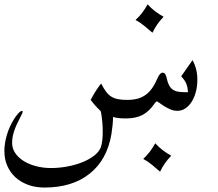

<svg xmlns="http://www.w3.org/2000/svg" viewBox="-20 -591 993 875"><path d="M439.9 -82.5Q437 -86.4 435.1 -88.4Q433.1 -90.3 432.1 -91.3L420.9 -102.5Q415.5 -107.9 408.9 -116Q402.3 -124 393.1 -135.7Q399.9 -148.4 409.4 -164.8Q418.9 -181.2 433.1 -200.2L440.9 -210.4Q452.1 -188.5 462.9 -173.8Q473.6 -159.2 486.8 -150.9Q500 -142.6 517.6 -139.2Q535.2 -135.7 559.6 -135.7Q585.4 -135.7 606 -141.1Q626.5 -146.5 643.1 -158.2Q659.7 -169.9 673.1 -189Q686.5 -208 698.2 -235.4Q709 -259.8 721.2 -259.8Q734.9 -259.8 739.7 -234.9Q743.7 -215.8 750 -203.4Q756.3 -190.9 766.1 -183.6Q775.9 -176.3 789.8 -173.6Q803.7 -170.9 822.8 -170.9H836.9Q835.9 -183.1 834 -192.9Q832 -202.6 828.4 -210.9Q824.7 -219.2 819.1 -227.1Q813.5 -234.9 805.7 -243.2L857.4 -316.9Q879.4 -277.3 879.4 -228Q879.4 -198.2 872.6 -172.4Q865.7 -146.5 853.5 -127.2Q841.3 -107.9 824.7 -96.9Q808.1 -85.9 788.1 -85.9Q771.5 -85.9 755.9 -92.8Q740.2 -99.6 727.5 -107.7Q714.8 -115.7 706.1 -122.3Q697.3 -128.9 694.8 -128.9Q691.4 -128.9 685.1 -120.1Q660.2 -83.5 629.9 -67.4Q599.6 -51.3 555.2 -51.3Q536.6 -51.3 521.7 -52.7Q506.8 -54.2 495.1 -58.1Q495.1 -25.9 487.8 20.5Q467.3 138.7 388.2 200.7Q309.1 263.7 182.6 263.7Q142.6 263.7 109.1 251.7Q75.7 239.7 51.5 218Q27.3 196.3 13.7 165.8Q0 135.3 0 97.7Q0 62.5 11 25.1Q22 -12.2 41.5 -44.4Q52.7 -63 63.2 -74.2Q73.7 -85.4 80.1 -85.4Q83.5 -85.4 83.5 -82Q83.5 -77.1 74.2 -60.1Q63.5 -39.6 55.9 -22.7Q48.3 -5.9 43.7 8.5Q39.1 22.9 37.1 35.9Q35.2 48.8 35.2 61Q35.2 85.4 49.3 106.4Q63.5 127.4 87.6 142.6Q111.8 157.7 144.3 166.3Q176.8 174.8 212.9 174.8Q248 174.8 284.7 168.2Q321.3 161.6 353 149.2Q384.8 136.7 408 119.1Q431.2 101.6 439.5 80.1Q443.4 68.8 445.8 51.3Q448.2 33.7 448.2 9.3Q448.2 -14.2 446 -36.9Q443.8 -59.6 439.9 -82.5ZM674.8 -441.9Q656.2 -457.5 637.9 -472.9Q619.6 -488.3 597.7 -500Q615.2 -516.1 628.4 -533.4Q641.6 -550.8 652.8 -571.3Q668.9 -553.2 687 -539.6Q705.1 -525.9 725.6 -514.6Q709.5 -498 697 -480.2Q684.6 -462.4 674.8 -441.9ZM709.5 191.4Q691.4 175.8 673.1 160.4Q654.8 145 632.8 133.3Q649.9 117.2 663.1 99.9Q676.3 82.5 687.5 62Q703.6 79.6 721.7 93.5Q739.7 107.4 760.3 118.7Q744.1 135.3 731.7 153.1Q719.2 170.9 709.5 191.4Z"/></svg>

Font: HM XNiloofar
Style: Regular
Weight: 400
Designer: Hossein Movahhedian
Version: Version 2.8, 2015